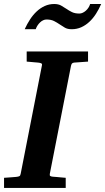

<svg xmlns="http://www.w3.org/2000/svg" viewBox="-35 -924 518 944"><path d="M329.1 -616.2Q321.3 -615.2 318.4 -611.1Q315.4 -606.9 314 -600.1L210 -69.8Q208.5 -61.5 211.9 -58.8Q215.3 -56.2 225.1 -55.2Q234.4 -54.7 244.6 -53.7Q253.4 -52.7 264.6 -51.8Q275.9 -50.8 288.1 -49.8V0H-15.1V-49.8Q-3.9 -50.8 6.6 -51.3Q17.1 -51.8 25.4 -52.7Q35.2 -53.7 43.9 -54.2Q55.2 -55.2 60.3 -57.9Q65.4 -60.5 66.9 -70.8L170.9 -601.1Q173.3 -609.9 168 -612.5Q162.6 -615.2 152.8 -616.2Q144 -616.7 134.8 -617.7Q126.5 -618.7 116.2 -619.4Q106 -620.1 96.2 -621.1V-670.9H397.9V-621.1ZM462.4 -904.3Q451.2 -878.4 436.8 -856Q422.4 -833.5 404.3 -816.7Q386.2 -799.8 364.5 -790Q342.8 -780.3 317.4 -780.3Q297.4 -780.3 284.2 -787.8Q271 -795.4 258.3 -804.2Q245.6 -813 230.7 -820.6Q215.8 -828.1 193.4 -828.1Q185.5 -828.1 177.5 -824.5Q169.4 -820.8 162.4 -814.2Q155.3 -807.6 149.7 -799.1Q144 -790.5 140.6 -780.3H86.4Q98.1 -806.2 112.8 -828.6Q127.4 -851.1 145.5 -867.9Q163.6 -884.8 185.1 -894.5Q206.5 -904.3 231.4 -904.3Q251.5 -904.3 264.9 -897Q278.3 -889.6 291 -880.9Q303.7 -872.1 318.4 -864.7Q333 -857.4 355.5 -857.4Q363.3 -857.4 371.3 -861.1Q379.4 -864.7 386.7 -871.1Q394 -877.4 399.7 -886Q405.3 -894.5 408.2 -904.3Z"/></svg>

Font: Charis SIL
Style: Bold Italic
Weight: 700
Italic angle: -11°
Foundry: SIL International
Version: Version 4.112